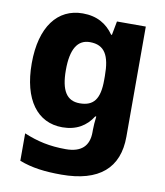

<svg xmlns="http://www.w3.org/2000/svg" viewBox="-88 -631 813 944"><g transform="rotate(10 319.0 -159.5)"><path d="M249 -559C124 -559 44 -457 44 -274C44 -92 122 10 246 10C316 10 365 -20 397 -71H402C399 -48 397 -22 397 -3V8C397 77 359 113 282 113C201 113 139 99 72 71V208C135 232 199 240 282 240C471 240 565 157 565 1V-549H421L408 -480H404C370 -529 321 -559 249 -559ZM308 -426C382 -426 409 -377 409 -275V-254C409 -160 380 -121 310 -121C245 -121 215 -168 215 -271C215 -374 246 -426 308 -426Z"/></g></svg>

Font: Noto Sans Bengali UI ExtraBold
Style: Regular
Weight: 800
Designer: Jelle Bosma - Monotype Design Team
Foundry: Monotype Imaging Inc.
Version: Version 2.003